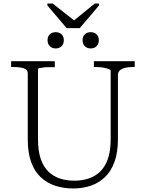

<svg xmlns="http://www.w3.org/2000/svg" viewBox="-20 -1056 825 1086"><path d="M357 -897H431L540 -1025V-1036H516L382 -927H416L278 -1036H248V-1025ZM195 -268Q195 -202 210.5 -157Q226 -112 254 -85Q282 -58 319.5 -46Q357 -34 401 -34Q445 -34 482 -46.5Q519 -59 547 -86Q575 -113 590.5 -158Q606 -203 606 -268V-655Q606 -660 598 -664Q590 -668 577 -671Q564 -674 549 -675.5Q534 -677 520 -677H511V-710H742V-677H731Q707 -677 688 -672.5Q669 -668 658 -658Q647 -648 647 -631V-268Q647 -193 627.5 -140Q608 -87 573.5 -54Q539 -21 493 -5.5Q447 10 394 10Q339 10 292 -5.5Q245 -21 210 -54Q175 -87 156 -140Q137 -193 137 -268V-641Q137 -663 113.5 -670Q90 -677 54 -677H43V-710H290V-676H281Q267 -676 251.5 -676Q236 -676 223.5 -674Q211 -672 203 -670.5Q195 -669 195 -666ZM341 -829Q341 -807 328 -794.5Q315 -782 295 -782Q275 -782 262 -794.5Q249 -807 249 -829Q249 -850 262 -862Q275 -874 295 -874Q315 -874 328 -862Q341 -850 341 -829ZM539 -829Q539 -807 526 -794.5Q513 -782 493 -782Q473 -782 460 -794.5Q447 -807 447 -829Q447 -850 460 -862Q473 -874 493 -874Q513 -874 526 -862Q539 -850 539 -829Z"/></svg>

Font: Roboto Serif 36pt ExtraLight
Style: Regular
Weight: 250
Designer: Greg Gazdowicz
Foundry: Commercial Type
Version: Version 1.008